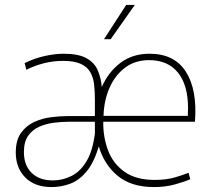

<svg xmlns="http://www.w3.org/2000/svg" viewBox="-20 -748 860 779"><path d="M189 11Q121 11 82.5 -28Q44 -67 44 -129Q44 -179 65 -208.5Q86 -238 118.5 -253Q151 -268 187.5 -272.5Q224 -277 255 -277H365V-344Q365 -376 362 -404Q359 -432 347 -454Q335 -476 308.5 -488.5Q282 -501 235 -501Q196 -501 158.5 -491.5Q121 -482 87 -465L80 -492Q121 -512 162.5 -521Q204 -530 238 -530Q299 -530 331.5 -511.5Q364 -493 377 -462Q390 -431 393 -395Q419 -455 468 -492.5Q517 -530 587 -530Q688 -530 734.5 -456.5Q781 -383 771 -254H399Q398 -193 418 -139Q438 -85 484.5 -51.5Q531 -18 608 -18Q655 -18 690.5 -28.5Q726 -39 745 -47L752 -21Q730 -11 690.5 0Q651 11 605 11Q512 11 457 -35Q402 -81 381 -154Q361 -88 331 -52Q301 -16 264.5 -2.5Q228 11 189 11ZM585 -504Q528 -504 487.5 -473.5Q447 -443 424.5 -392Q402 -341 400 -278H742Q742 -293 742.5 -299.5Q743 -306 743 -308Q743 -403 702 -453.5Q661 -504 585 -504ZM194 -16Q235 -16 271 -34.5Q307 -53 331.5 -94.5Q356 -136 365 -206V-254H257Q230 -254 198.5 -250Q167 -246 139.5 -234Q112 -222 94.5 -197.5Q77 -173 77 -131Q77 -77 108.5 -46.5Q140 -16 194 -16ZM402 -589 492 -728H527L429 -589Z"/></svg>

Font: Murecho ExtraLight
Style: Regular
Weight: 200
Designer: Neil Summerour
Foundry: Positype
Version: Version 1.010; ttfautohint (v1.8.3)